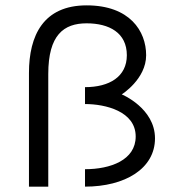

<svg xmlns="http://www.w3.org/2000/svg" viewBox="-20 -696 653 716"><path d="M434 -344C434 -344 525 -401 525 -490C525 -580 464 -676 303 -676C142 -676 88 -564 88 -424V0H160V-420C160 -566 218 -609 303 -609C387 -609 453 -574 453 -490C453 -410 388 -371 297 -371V-308C373 -308 486 -281 486 -187C486 -99 392 -65 297 -65V0C446 0 558 -67 558 -180C558 -293 434 -344 434 -344Z"/></svg>

Font: Maven Pro
Style: Regular
Weight: 400
Designer: Joe Prince
Foundry: Joe Prince
Version: Version 1.003